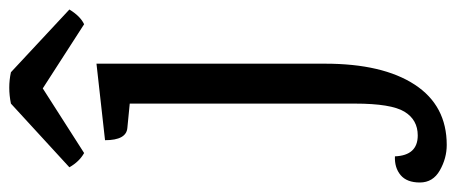

<svg xmlns="http://www.w3.org/2000/svg" viewBox="-368 -434 960 404"><g transform="rotate(-90 112.0 -232.0)"><path d="M162 -689 294 -566Q280 -543 263 -535L128 -622L-8 -535Q-26 -545 -38 -566L96 -689Q130 -696 162 -689ZM180 -28Q180 93 136 160.5Q92 228 9 228Q-19 228 -44.5 213.5Q-70 199 -70 171.5Q-70 144 -54.5 131Q-39 118 -15 119Q-13 167 29 167Q62 167 79 139Q96 111 96 35V-439L45 -444Q19 -446 19 -491L180 -509Z"/></g></svg>

Font: Karma Medium
Style: Regular
Weight: 500
Designer: Joana Correia
Foundry: Indian Type Foundry
Version: Version 1.202;PS 1.0;hotconv 1.0.78;makeotf.lib2.5.61930; tt